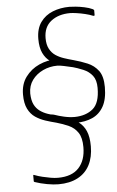

<svg xmlns="http://www.w3.org/2000/svg" viewBox="-60 -704 596 974"><g transform="rotate(-5 238.5 -217.0)"><path d="M74 202V173Q74 170 76.5 170.5Q79 171 81 172Q99 179 120 184Q141 189 161 192.5Q181 196 198 196Q269 196 304.5 157.5Q340 119 340 52Q340 4 322.5 -22Q305 -48 276 -61Q247 -74 215 -83Q187 -90 159.5 -99Q132 -108 109 -123.5Q86 -139 72 -167Q58 -195 58 -240Q58 -293 85 -329.5Q112 -366 154 -385Q196 -404 243 -404Q253 -404 273.5 -401.5Q294 -399 317.5 -394Q341 -389 358 -382Q360 -381 362 -379Q364 -377 364 -373V-350Q364 -343 355 -347Q344 -351 321.5 -356.5Q299 -362 277 -366.5Q255 -371 244 -371Q205 -371 171 -355Q137 -339 116 -310.5Q95 -282 95 -242Q96 -207 106.5 -186Q117 -165 135 -152Q153 -139 175.5 -131.5Q198 -124 223 -118Q251 -111 278.5 -100.5Q306 -90 329 -73Q352 -56 365 -26.5Q378 3 378 51Q378 106 357.5 146Q337 186 296.5 207.5Q256 229 198 229Q173 229 140 223Q107 217 78 207Q77 207 75.5 205.5Q74 204 74 202ZM182 -100V-126Q182 -128 188.5 -127.5Q195 -127 202.5 -125.5Q210 -124 211 -123Q227 -117 255 -110.5Q283 -104 310 -104Q367 -105 402.5 -134.5Q438 -164 438 -241Q438 -281 420.5 -303.5Q403 -326 374.5 -338Q346 -350 314 -359Q287 -366 259.5 -374.5Q232 -383 209.5 -398.5Q187 -414 173.5 -442Q160 -470 160 -514Q160 -566 183.5 -599Q207 -632 246 -647.5Q285 -663 331 -663Q342 -663 363 -661Q384 -659 407.5 -654Q431 -649 448 -641Q450 -640 452.5 -638Q455 -636 455 -634V-611Q455 -604 445 -608Q431 -614 408.5 -619.5Q386 -625 364.5 -628Q343 -631 332 -631Q273 -631 235 -601.5Q197 -572 197 -515Q197 -482 208.5 -460.5Q220 -439 238.5 -426.5Q257 -414 281 -406Q305 -398 328 -392Q365 -382 398.5 -368Q432 -354 453.5 -325.5Q475 -297 475 -242Q475 -180 454 -143Q433 -106 396.5 -90Q360 -74 314 -74Q279 -74 251.5 -78Q224 -82 187 -94Q185 -95 183.5 -96Q182 -97 182 -100Z"/></g></svg>

Font: Glory ExtraLight
Style: Regular
Weight: 250
Version: Version 1.011